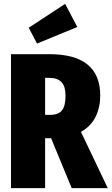

<svg xmlns="http://www.w3.org/2000/svg" viewBox="-20 -976 579 996"><path d="M245 -259H214V0H37V-695H236Q500 -695 500 -480Q500 -420 476 -370.5Q452 -321 400 -292L539 0H352ZM214 -380H239Q283 -380 301.5 -403.5Q320 -427 320 -480Q320 -527 299.5 -549.5Q279 -572 236 -572H214ZM381 -836 172 -750 129 -832 318 -956Z"/></svg>

Font: Fira Sans Compressed ExtraBold
Style: Regular
Weight: 800
Width: 1
Designer: bBox Type GmbH & Carrois Corporate GbR & Edenspiekermann AG
Foundry: bBox Type GmbH & Carrois Corporate GbR & Edenspiekermann AG
Version: Version 4.301